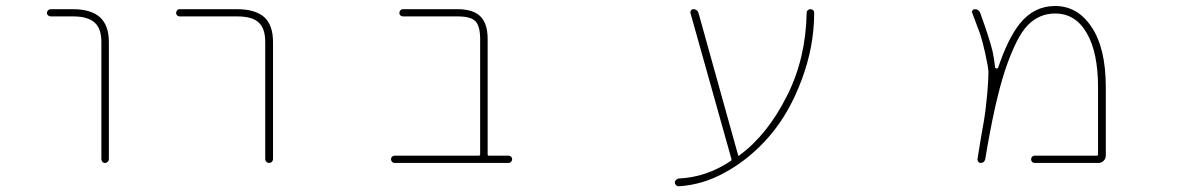

<svg xmlns="http://www.w3.org/2000/svg" viewBox="-20 -575 4040 650"><path d="M323.2 -36.1V-432.6Q323.2 -479.5 299.8 -499Q277.3 -519.5 226.6 -519.5H151.4Q146.5 -519.5 142.6 -522.9Q138.7 -526.4 138.7 -531.2Q138.7 -536.1 142.6 -540Q146.5 -543.9 151.4 -543.9H226.6Q288.1 -543.9 318.4 -516.6Q348.6 -489.3 348.6 -432.6V-36.1Q348.6 -31.2 344.7 -27.3Q340.8 -23.4 335.4 -23.4Q330.1 -23.4 326.7 -27.3Q323.2 -31.2 323.2 -36.1Z M877.9 -37.1V-432.6Q877.9 -479.5 855.5 -499Q834 -519.5 782.2 -519.5H587.9Q583 -519.5 579.6 -522.9Q576.2 -526.4 576.2 -531.2Q576.2 -536.1 579.6 -540Q583 -543.9 587.9 -543.9H782.2Q844.7 -543.9 875 -516.6Q904.3 -489.3 904.3 -432.6V-37.1Q904.3 -31.2 900.4 -27.3Q896.5 -23.4 891.1 -23.4Q885.7 -23.4 881.8 -27.3Q877.9 -31.2 877.9 -37.1Z M1315.4 -23.4Q1310.5 -23.4 1307.1 -27.3Q1303.7 -31.2 1303.7 -36.1Q1303.7 -41 1307.1 -44.4Q1310.5 -47.9 1315.4 -47.9H1600.6Q1605.5 -47.9 1605.5 -52.7V-442.4Q1605.5 -486.3 1589.8 -502.9Q1574.2 -519.5 1528.3 -519.5H1343.8Q1338.9 -519.5 1335.4 -522.9Q1332 -526.4 1332 -531.2Q1332 -536.1 1335.4 -540Q1338.9 -543.9 1343.8 -543.9H1528.3Q1582 -543.9 1606.4 -519.5Q1630.9 -495.1 1630.9 -442.4V-52.7Q1630.9 -47.9 1634.8 -47.9H1702.1Q1707 -47.9 1710.4 -44.4Q1713.9 -41 1713.9 -36.1Q1713.9 -31.2 1710.4 -27.3Q1707 -23.4 1702.1 -23.4Z M2277.3 29.3Q2371.1 25.4 2454.1 -30.3Q2457 -32.2 2456.1 -37.1L2317.4 -531.2Q2316.4 -536.1 2319.3 -540Q2322.3 -543.9 2327.1 -543.9Q2340.8 -543.9 2344.7 -531.2L2478.5 -50.8Q2479.5 -45.9 2483.4 -48.8L2485.4 -50.8Q2579.1 -120.1 2645.5 -252.9Q2708 -377.9 2710.9 -531.2Q2710.9 -537.1 2714.8 -540.5Q2718.8 -543.9 2724.1 -543.9Q2729.5 -543.9 2732.9 -540.5Q2736.3 -537.1 2736.3 -531.2Q2736.3 -418 2694.3 -305.7Q2652.3 -192.4 2585.4 -114.7Q2518.6 -37.1 2434.6 8.8Q2359.4 50.8 2277.3 55.7Q2277.3 55.7 2277.3 55.7Q2272.5 55.7 2268.6 51.8Q2264.6 47.9 2264.6 43Q2264.6 38.1 2268.6 34.2Q2272.5 30.3 2277.3 29.3Z M3482.4 -23.4Q3477.5 -23.4 3474.1 -26.9Q3470.7 -30.3 3470.7 -35.6Q3470.7 -41 3474.1 -44.4Q3477.5 -47.9 3482.4 -47.9H3693.4Q3697.3 -47.9 3697.3 -52.7V-279.3Q3697.3 -397.5 3659.2 -462.9Q3621.1 -529.3 3551.8 -529.3Q3498 -529.3 3459 -489.3Q3420.9 -450.2 3382.8 -337.9Q3347.7 -231.4 3315.4 -36.1Q3312.5 -23.4 3299.8 -23.4Q3294.9 -23.4 3292 -27.3Q3289.1 -31.2 3289.1 -36.1Q3303.7 -127.9 3310.5 -163.1Q3317.4 -203.1 3322.3 -258.8Q3326.2 -305.7 3326.2 -326.2Q3326.2 -330.1 3326.2 -333Q3325.2 -349.6 3315.9 -392.1Q3306.6 -434.6 3298.8 -458Q3291 -478.5 3271.5 -531.2Q3270.5 -532.2 3270.5 -534.2Q3270.5 -537.1 3272.5 -540Q3275.4 -543.9 3280.3 -543.9Q3293.9 -543.9 3298.8 -530.3Q3329.1 -446.3 3339.8 -403.3Q3345.7 -377 3348.6 -348.6Q3348.6 -343.8 3352.5 -343.8L3353.5 -342.8Q3358.4 -342.8 3359.4 -346.7Q3392.6 -445.3 3432.6 -495.1Q3457 -525.4 3486.8 -540Q3516.6 -554.7 3551.8 -554.7Q3589.8 -554.7 3620.6 -537.1Q3651.4 -519.5 3674.8 -484.4Q3723.6 -413.1 3723.6 -279.3V-47.9Q3723.6 -38.1 3716.3 -30.8Q3709 -23.4 3699.2 -23.4Z"/></svg>

Font: Rounded-X Mgen+ 1mn thin
Style: Regular
Weight: 100
Designer: [Source Han Sans]
Ryoko NISHIZUKA  (kana & ideographs); Paul D. Hunt (Latin, Greek & Cyrillic); Wenlong ZHANG  (bopomofo
Version: Version 1.059.20150602